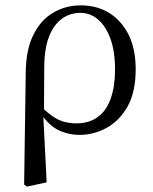

<svg xmlns="http://www.w3.org/2000/svg" viewBox="-20 -491 569 716"><path d="M70 197 80 205 154 189 141 -67 144 -72 145 -239Q145 -309 163 -355Q181 -400 212 -422Q242 -443 280 -443Q317 -443 346 -418Q375 -393 392 -346Q409 -299 409 -232Q409 -169 393 -124Q377 -78 345 -55Q313 -31 265 -31Q238 -31 215 -38Q192 -45 170 -62Q148 -78 123 -104L122 -89L125 -80Q144 -47 168 -26Q192 -5 220 3Q248 12 276 12Q331 12 379 -15Q427 -42 457 -96Q486 -150 486 -233Q486 -307 460 -361Q433 -414 387 -443Q341 -471 281 -471Q225 -471 179 -444Q132 -417 105 -362Q77 -307 76 -222L73 -11Z"/></svg>

Font: Source Serif 4 48pt
Style: Regular
Weight: 400
Designer: Frank Grie√ühammer
Foundry: Adobe Systems Incorporated
Version: Version 4.004;hotconv 1.0.116;makeotfexe 2.5.65601